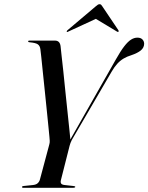

<svg xmlns="http://www.w3.org/2000/svg" viewBox="-20 -893 706 913"><path d="M311 -223.5 531 -610.5Q553.5 -650.5 570.8 -672.8Q588 -695 603 -704.5Q618 -714 633.5 -714Q649 -714 657.2 -705.5Q665.5 -697 665.5 -684.5Q665 -666 649.5 -653.2Q634 -640.5 604.5 -630.5Q584.5 -624.5 568 -614.8Q551.5 -605 537.8 -590Q524 -575 511 -552.5L321.5 -227.5Q317.5 -219.5 315.2 -213.2Q313 -207 311 -200L269.5 -36Q267 -26 270.8 -20.2Q274.5 -14.5 288.5 -13L329 -8.5Q333.5 -8 335.8 -7Q338 -6 338 -4.5Q338 -2.5 335.2 -1.2Q332.5 0 328.5 0H90Q87.5 0 86 -1Q84.5 -2 84.5 -4Q84.5 -7.5 92 -8.5L135.5 -13Q151.5 -14.5 159.5 -22Q167.5 -29.5 170 -40L214 -204.5Q217 -214.5 216.5 -223.2Q216 -232 215 -242.5Q214.5 -250 211.2 -281.5Q208 -313 203.5 -358.2Q199 -403.5 193.8 -453Q188.5 -502.5 184 -547.2Q179.5 -592 176.2 -622.8Q173 -653.5 172 -659Q170 -675 159.8 -682.2Q149.5 -689.5 120.5 -692Q117 -692.5 115.5 -693.2Q114 -694 114 -696.5Q114 -698.5 115.5 -699.2Q117 -700 119.5 -700H240.5Q253.5 -700 260 -693Q266.5 -686 268 -673.5Q268.5 -666.5 272.2 -634.2Q276 -602 281 -554.8Q286 -507.5 291.2 -455Q296.5 -402.5 301.8 -354Q307 -305.5 310.5 -270.8Q314 -236 315 -225.5ZM458 -813.5H419L536 -743Q540.5 -740 543 -741.5Q544 -742.5 544.2 -744.5Q544.5 -746.5 543.5 -748.5L466.5 -863Q463.5 -868 460.8 -870.5Q458 -873 453.5 -873Q449 -873 445.2 -870.5Q441.5 -868 435.5 -863L300 -748.5Q298 -746.5 297.5 -744.5Q297 -742.5 297.5 -741.5Q298.5 -740.5 300.5 -741Q302.5 -741.5 305 -743Z"/></svg>

Font: Fraunces 120pt
Style: Italic
Weight: 400
Italic angle: -16°
Version: Version 1.000;[b76b70a41]